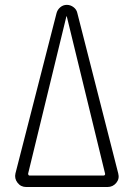

<svg xmlns="http://www.w3.org/2000/svg" viewBox="-20 -750 540 770"><path d="M92.8 -53.7Q92.8 -50.8 94.2 -48.3Q95.7 -45.9 98.6 -45.9H395.5Q398.4 -45.9 400.4 -48.3Q402.3 -50.8 401.4 -53.7L248 -683.6Q248 -684.6 247.1 -684.6Q246.1 -684.6 246.1 -683.6ZM85 0Q63.5 0 50.3 -17.1Q37.1 -34.2 42 -54.7L207 -698.2Q210.9 -711.9 222.2 -721.2Q233.4 -730.5 248 -730.5Q262.7 -730.5 274.9 -721.2Q287.1 -711.9 290 -698.2L454.1 -54.7Q460 -33.2 446.3 -16.6Q432.6 0 411.1 0Z"/></svg>

Font: Rounded-X Mgen+ 2m light
Style: Regular
Weight: 200
Designer: [Source Han Sans]
Ryoko NISHIZUKA  (kana & ideographs); Paul D. Hunt (Latin, Greek & Cyrillic); Wenlong ZHANG  (bopomofo
Version: Version 1.059.20150602